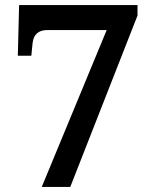

<svg xmlns="http://www.w3.org/2000/svg" viewBox="-20 -734 599 754"><path d="M144 0 399 -616H166Q114 -616 108 -565L103 -515H50L55 -714H520V-673L256 0Z"/></svg>

Font: Noto Serif Thai SemiBold
Style: Regular
Weight: 600
Designer: Monotype Design Team
Foundry: Monotype Imaging Inc.
Version: Version 2.001; ttfautohint (v1.8.4.7-5d5b)